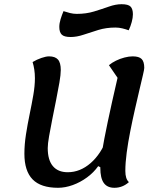

<svg xmlns="http://www.w3.org/2000/svg" viewBox="-20 -868 782 913"><path d="M256 25Q174 25 135 -15Q96 -55 96 -137Q96 -181 103.5 -229Q111 -277 121 -325Q131 -373 138.5 -416.5Q146 -460 146 -496Q146 -518 143 -537.5Q140 -557 135 -573Q155 -585 177 -592.5Q199 -600 213 -600Q242 -600 255.5 -585Q269 -570 269 -535Q269 -513 262.5 -475.5Q256 -438 247 -393Q238 -348 229 -303Q220 -258 213.5 -221Q207 -184 207 -164Q207 -107 231.5 -78Q256 -49 302 -49Q361 -49 411 -92.5Q461 -136 489 -212L482 -60L447 -78Q426 -48 394 -24.5Q362 -1 326 12Q290 25 256 25ZM524 25Q490 25 473.5 2Q457 -21 457 -70Q457 -97 465.5 -149Q474 -201 492 -287Q510 -373 539 -498L498 -558Q512 -570 531.5 -579.5Q551 -589 572 -594.5Q593 -600 611 -600Q641 -600 653.5 -587.5Q666 -575 666 -545Q666 -538 659.5 -510.5Q653 -483 643 -440.5Q633 -398 621.5 -347.5Q610 -297 599.5 -244Q589 -191 582.5 -142.5Q576 -94 576 -55Q576 -17 593 -2Q563 25 524 25ZM316 -692Q285 -692 273.5 -703.5Q262 -715 262 -740Q262 -757 268 -776.5Q274 -796 282 -815Q297 -810 313 -806Q329 -802 345 -802Q390 -802 427.5 -813.5Q465 -825 497.5 -836.5Q530 -848 558 -848Q590 -848 601 -836.5Q612 -825 612 -800Q612 -784 606.5 -763.5Q601 -743 592 -724Q578 -729 562 -733Q546 -737 529 -737Q485 -737 447.5 -725.5Q410 -714 377.5 -703Q345 -692 316 -692Z"/></svg>

Font: Lemonada
Style: Regular
Weight: 400
Designer: Mohamed Gaber (Arabic), Eduardo Tunni (Latin)
Foundry: Kief Type Foundry
Version: Version 4.005